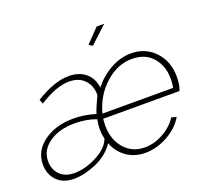

<svg xmlns="http://www.w3.org/2000/svg" viewBox="-126 -884 1135 1049"><g transform="rotate(-20 442.0 -360.0)"><path d="M479 -638 458 -651 534 -730H578ZM0 -121Q0 -200 69 -250.5Q138 -301 241 -301Q307 -301 370 -281Q378 -310 410 -377Q410 -432 377.5 -465.5Q345 -499 289 -499Q214 -499 114 -435L104 -460Q213 -528 297 -528Q356 -528 394 -497Q432 -466 439 -410Q482 -464 540 -496Q598 -528 659 -528Q743 -528 797.5 -470Q852 -412 852 -324Q852 -275 839 -244H395Q393 -218 393 -205Q393 -124 438.5 -71.5Q484 -19 557 -19Q612 -19 665 -48.5Q718 -78 747 -124L776 -116Q744 -61 680 -25.5Q616 10 549 10Q488 10 442 -22Q396 -54 375 -109Q335 -50 265 -20Q195 10 136 10Q71 10 35.5 -27.5Q0 -65 0 -121ZM812 -272Q817 -293 817 -324Q817 -398 774 -448Q731 -498 654 -498Q570 -498 498.5 -434Q427 -370 401 -272ZM365 -141Q358 -165 358 -197Q358 -225 364 -253Q307 -274 240 -274Q149 -274 91 -233.5Q33 -193 33 -128Q33 -82 62.5 -50.5Q92 -19 148 -19Q212 -19 280 -55Q348 -91 365 -141Z"/></g></svg>

Font: Raleway-v4020 ExtraLight
Style: Italic
Weight: 275
Italic angle: -12°
Designer: Matt McInerney, Pablo Impallari, Rodrigo Fuenzalida
Foundry: Matt McInerney, Pablo Impallari, Rodrigo Fuenzalida
Version: Version 4.020;PS 004.020;hotconv 1.0.88;makeotf.lib2.5.64775